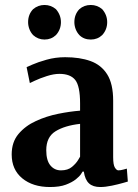

<svg xmlns="http://www.w3.org/2000/svg" viewBox="-20 -741 553 772"><path d="M159 -582Q133 -582 113 -600Q103 -611 98 -624.5Q93 -638 93 -652Q93 -683 113 -704Q133 -721 159 -721Q185 -721 205 -704Q225 -681 225 -652Q225 -622 205 -600Q186 -582 159 -582ZM345 -582Q317 -582 299 -600Q289 -611 284 -624.5Q279 -638 279 -652Q279 -683 299 -704Q318 -721 345 -721Q371 -721 391 -704Q411 -681 411 -652Q411 -622 391 -600Q372 -582 345 -582ZM181 11Q112 11 69.5 -24Q27 -59 27 -120Q27 -170 54.5 -202.5Q82 -235 124.5 -254.5Q167 -274 214.5 -283.5Q262 -293 302 -296V-325Q302 -395 282.5 -419.5Q263 -444 219 -444Q196 -444 168 -435Q140 -426 120 -416.5Q100 -407 100 -407L87 -471Q87 -471 109.5 -481Q132 -491 167.5 -501Q203 -511 242 -511Q301 -511 344 -495.5Q387 -480 411 -442Q435 -404 435 -336V-109Q435 -78 442 -67Q449 -56 456 -56Q465 -56 477.5 -59.5Q490 -63 490 -63L494 -11Q494 -11 475 -5.5Q456 0 430 5.5Q404 11 383 11Q354 11 338 -3.5Q322 -18 317 -51H312Q312 -51 306 -41.5Q300 -32 285 -20Q270 -8 245 1.5Q220 11 181 11ZM225 -56Q253 -56 269.5 -70Q286 -84 294 -97.5Q302 -111 302 -111V-243Q240 -236 203 -213Q166 -190 166 -137Q166 -96 182.5 -76Q199 -56 225 -56Z"/></svg>

Font: Arsenal SC
Style: Bold
Weight: 700
Designer: Andrij Shevchenko
Foundry: Stairsfor
Version: Version 2.001; ttfautohint (v1.8.4.7-5d5b)